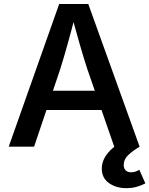

<svg xmlns="http://www.w3.org/2000/svg" viewBox="-20 -748 761 979"><path d="M24.4 0 281.7 -727.5H430.2L691.9 0H562.5L425.8 -394Q408.2 -447.3 388.2 -516.8Q368.2 -586.4 342.3 -680.2H366.7Q342.3 -585.4 322.5 -515.1Q302.7 -444.8 286.6 -394L153.8 0ZM168 -187V-285.2H548.3V-187ZM623.5 211.4Q571.8 211.4 535.4 185.3Q499 159.2 499 111.8Q499 77.1 519.5 46.4Q540 15.6 574.2 -7.8L691.9 0Q655.8 21.5 633.3 43.2Q610.8 64.9 610.8 93.3Q610.8 110.4 620.4 120.4Q629.9 130.4 648.9 130.4Q661.6 130.4 671.6 126.7Q681.6 123 690.4 117.7L721.2 187Q704.6 196.3 679.2 203.9Q653.8 211.4 623.5 211.4Z"/></svg>

Font: Inter
Style: 540
Weight: 540
Designer: Rasmus Andersson
Foundry: rsms
Version: Version 4.001;git-66647c0bb